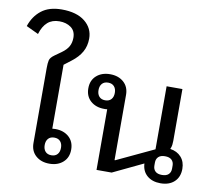

<svg xmlns="http://www.w3.org/2000/svg" viewBox="-112 -991 1265 1113"><g transform="rotate(10 520.0 -434.5)"><path d="M247 12Q198 12 167 -15.5Q136 -43 136 -90V-531Q136 -561 140 -577.5Q144 -594 168 -611L206 -638Q234 -658 246 -680Q258 -702 258 -731Q258 -771 230.5 -791Q203 -811 162 -811Q120 -811 93 -787.5Q66 -764 52 -717L-20 -751Q0 -811 45 -846Q90 -881 164 -881Q252 -881 300.5 -842Q349 -803 349 -742Q349 -698 329.5 -663.5Q310 -629 272 -600L229 -567V-191Q234 -191 238 -191.5Q242 -192 247 -192Q296 -192 327 -164.5Q358 -137 358 -90Q358 -43 327 -15.5Q296 12 247 12ZM250 -38Q273 -38 285.5 -52Q298 -66 298 -90Q298 -114 285.5 -128Q273 -142 250 -142Q227 -142 214.5 -128Q202 -114 202 -90Q202 -66 214.5 -52Q227 -38 250 -38Z M901 12Q852 12 822 -14Q792 -40 790 -85L612 0H523V-357Q518 -356 514 -356Q510 -356 505 -356Q456 -356 425 -383.5Q394 -411 394 -458Q394 -505 425 -532.5Q456 -560 505 -560Q554 -560 585 -532.5Q616 -505 616 -458V-74H620L839 -177V-548H932V-243Q932 -232 930.5 -219.5Q929 -207 923 -194Q964 -188 988 -161Q1012 -134 1012 -92Q1012 -44 982 -16Q952 12 901 12ZM901 -37Q927 -37 940 -49.5Q953 -62 953 -83V-101Q953 -122 940 -134.5Q927 -147 901 -147Q875 -147 862 -134.5Q849 -122 849 -101V-83Q849 -62 862 -49.5Q875 -37 901 -37ZM502 -406Q525 -406 537.5 -420Q550 -434 550 -458Q550 -482 537.5 -496Q525 -510 502 -510Q479 -510 466.5 -496Q454 -482 454 -458Q454 -434 466.5 -420Q479 -406 502 -406Z"/></g></svg>

Font: IBM Plex Sans Thai Looped Text
Style: Regular
Weight: 450
Designer: Mike Abbink, Paul van der Laan, Pieter van Rosmalen, Ben Mitchell, Mark Frömberg
Foundry: Bold Monday
Version: Version 1.1